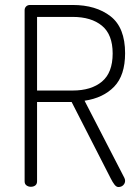

<svg xmlns="http://www.w3.org/2000/svg" viewBox="-20 -751 556 772"><path d="M101 -731H272Q366 -731 424.5 -685.5Q483 -640 483 -537Q483 -448 439 -402.5Q395 -357 320 -346L480 -36Q483 -30 483 -24Q483 -14 475.5 -6.5Q468 1 456 1Q448 1 440.5 -8.5Q433 -18 425 -34L268 -341H129V-22Q129 -11 122 -5.5Q115 0 104 0Q94 0 86.5 -5.5Q79 -11 79 -22V-710Q79 -719 85 -725Q91 -731 101 -731ZM129 -387H272Q347 -387 390 -423Q433 -459 433 -536Q433 -612 390 -647.5Q347 -683 272 -683H129Z"/></svg>

Font: Dosis
Style: Regular
Weight: 400
Designer: Edgar Tolentino, Pablo Impallari, Igino Marini
Foundry: Edgar Tolentino, Pablo Impallari, Igino Marini
Version: Version 1.007;Glyphs 3.1.1 (3134)